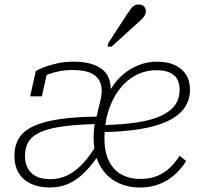

<svg xmlns="http://www.w3.org/2000/svg" viewBox="-20 -821 898 853"><path d="M304 -510Q271 -510 243 -504.5Q215 -499 194 -490.5Q173 -482 158 -471Q155 -476 157 -481Q159 -486 164.5 -490.5Q170 -495 177 -497.5Q184 -500 190 -501L166 -393H114L139 -505Q153 -514 178.5 -523.5Q204 -533 237 -540Q270 -547 307 -547Q361 -547 398 -533Q435 -519 453.5 -492Q472 -465 472 -426L470 -383L406 -291L426 -374Q429 -388 430.5 -398.5Q432 -409 432 -418Q432 -448 418 -468.5Q404 -489 376 -499.5Q348 -510 304 -510ZM202 12Q152 12 116.5 -5Q81 -22 62.5 -53.5Q44 -85 44 -129Q44 -172 63 -205Q82 -238 127 -259.5Q172 -281 247.5 -292Q323 -303 435 -303L427 -270Q347 -269 289.5 -263Q232 -257 193.5 -246Q155 -235 132.5 -218.5Q110 -202 100.5 -179.5Q91 -157 91 -129Q91 -80 119.5 -52.5Q148 -25 203 -25Q245 -25 280.5 -42.5Q316 -60 348.5 -95Q381 -130 413 -184L430 -150Q394 -94 358.5 -58Q323 -22 285 -5Q247 12 202 12ZM602 12Q541 12 494.5 -14Q448 -40 422 -89.5Q396 -139 396 -209Q396 -237 399.5 -261.5Q403 -286 410.5 -307.5Q418 -329 428.5 -348Q439 -367 452 -385Q468 -423 491.5 -453Q515 -483 544 -503.5Q573 -524 606.5 -535.5Q640 -547 677 -547Q725 -547 757.5 -531.5Q790 -516 807 -488.5Q824 -461 824 -423Q824 -376 799 -341Q774 -306 724 -282.5Q674 -259 599 -247Q524 -235 424 -234L429 -265Q524 -267 591 -277.5Q658 -288 699 -308Q740 -328 759 -356Q778 -384 778 -422Q778 -467 751.5 -488Q725 -509 677 -509Q623 -509 580 -485Q537 -461 506.5 -419Q476 -377 460 -322.5Q444 -268 444 -207Q444 -145 464.5 -104.5Q485 -64 521 -45Q557 -26 602 -26Q647 -26 679 -39.5Q711 -53 735 -76Q759 -99 778 -129L807 -106Q788 -74 758.5 -47Q729 -20 690 -4Q651 12 602 12ZM542 -754Q552 -769 559.5 -779.5Q567 -790 575.5 -795.5Q584 -801 596 -801Q611 -801 619.5 -792.5Q628 -784 628 -772Q628 -761 622.5 -751.5Q617 -742 607 -733Q597 -724 585 -713L476 -614H458L462 -631Z"/></svg>

Font: Roboto Serif Thin
Style: Italic
Weight: 250
Italic angle: -10°
Version: Version 1.007